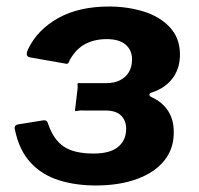

<svg xmlns="http://www.w3.org/2000/svg" viewBox="-20 -561 610 589"><path d="M274 8Q211 8 159.5 -8.5Q108 -25 73.5 -62.5Q39 -100 26 -162Q21 -178 39 -180L114 -192Q125 -193 128 -180Q144 -133 175.5 -111.5Q207 -90 267 -90Q318 -90 342.5 -110.5Q367 -131 367 -166Q367 -191 351.5 -206.5Q336 -222 303 -222H236Q225 -223 218 -221Q211 -219 210 -222L217 -281Q219 -292 218 -299Q217 -306 220 -306H307Q331 -306 348.5 -315Q366 -324 375.5 -340Q385 -356 385 -379Q385 -407 365.5 -424Q346 -441 307 -441Q271 -441 242.5 -426.5Q214 -412 194 -377Q190 -362 180 -366L72 -385Q62 -387 62 -394.5Q62 -402 66 -410Q95 -470 158.5 -505.5Q222 -541 315 -541Q370 -541 419.5 -526Q469 -511 500 -478.5Q531 -446 532 -397Q533 -354 511 -323Q489 -292 448 -278Q440 -276 438.5 -271.5Q437 -267 445 -263Q478 -248 495.5 -221Q513 -194 513 -157Q514 -106 484.5 -69Q455 -32 400.5 -12Q346 8 274 8Z"/></svg>

Font: Libre Franklin
Style: Bold Italic
Weight: 700
Italic angle: -8°
Designer: Pablo Impallari, Rodrigo Fuenzalida, Nhung Nguyen
Foundry: Impallari Type
Version: Version 3.000